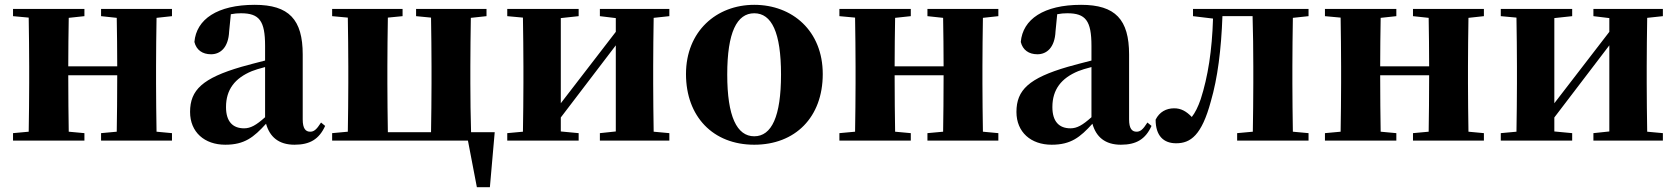

<svg xmlns="http://www.w3.org/2000/svg" viewBox="-20 -583 6948 796"><path d="M693 -516V-546H399V-516L464 -509C465 -454 466 -371 466 -308H263C263 -371 264 -454 265 -509L330 -516V-546H34V-516L99 -510C100 -451 101 -364 101 -308V-238C101 -182 100 -95 99 -37L34 -31V0H330V-31L265 -37C264 -95 263 -186 263 -271H466C466 -186 465 -95 464 -37L399 -31V0H693V-31L629 -37C628 -95 627 -182 627 -238V-308C627 -364 628 -451 629 -509Z M1079 -97C1042 -64 1019 -51 992 -51C945 -51 917 -79 917 -139C917 -212 954 -259 1024 -288C1036 -293 1056 -299 1079 -305ZM865 -504 881 -510ZM1311 -75C1292 -45 1281 -37 1266 -37C1247 -37 1235 -50 1235 -88V-357C1235 -502 1178 -563 1036 -563C881 -563 794 -503 786 -409C794 -376 819 -358 855 -358C893 -358 927 -385 930 -453L937 -524C952 -527 965 -528 979 -528C1055 -528 1079 -497 1079 -393V-332C1044 -323 1009 -314 981 -306C820 -259 768 -210 768 -119C768 -35 828 17 914 17C994 17 1032 -14 1083 -70C1098 -16 1135 17 1201 17C1265 17 1303 -6 1328 -61Z M1933 -35C1931 -93 1930 -181 1930 -238V-308C1930 -364 1931 -451 1932 -509L1997 -516V-546H1705V-516L1767 -510C1768 -451 1769 -364 1769 -308V-238C1769 -181 1768 -93 1767 -35H1588C1587 -93 1586 -181 1586 -238V-308C1586 -364 1587 -451 1588 -510L1649 -516V-546H1357V-516L1422 -510C1423 -451 1424 -364 1424 -308V-238C1424 -182 1423 -95 1422 -37L1357 -31V0H1920L1957 193H2011L2031 -35Z M2755 -516V-546H2467V-516L2533 -508V-451L2305 -155V-508L2379 -516V-546H2083V-516L2148 -510C2149 -451 2150 -364 2150 -308V-238C2150 -182 2149 -95 2148 -37L2083 -31V0H2379V-31L2305 -38V-96L2533 -395V-38L2467 -31V0H2755V-31L2690 -37C2689 -95 2688 -182 2688 -238V-308C2688 -364 2689 -451 2690 -509Z M3107 17C3277 17 3391 -97 3391 -276C3391 -455 3265 -563 3107 -563C2950 -563 2824 -453 2824 -276C2824 -100 2936 17 3107 17ZM3107 -18C3035 -18 2995 -100 2995 -274C2995 -449 3035 -528 3107 -528C3179 -528 3218 -449 3218 -274C3218 -100 3179 -18 3107 -18Z M4119 -516V-546H3825V-516L3890 -509C3891 -454 3892 -371 3892 -308H3689C3689 -371 3690 -454 3691 -509L3756 -516V-546H3460V-516L3525 -510C3526 -451 3527 -364 3527 -308V-238C3527 -182 3526 -95 3525 -37L3460 -31V0H3756V-31L3691 -37C3690 -95 3689 -186 3689 -271H3892C3892 -186 3891 -95 3890 -37L3825 -31V0H4119V-31L4055 -37C4054 -95 4053 -182 4053 -238V-308C4053 -364 4054 -451 4055 -509Z M4505 -97C4468 -64 4445 -51 4418 -51C4371 -51 4343 -79 4343 -139C4343 -212 4380 -259 4450 -288C4462 -293 4482 -299 4505 -305ZM4291 -504 4307 -510ZM4737 -75C4718 -45 4707 -37 4692 -37C4673 -37 4661 -50 4661 -88V-357C4661 -502 4604 -563 4462 -563C4307 -563 4220 -503 4212 -409C4220 -376 4245 -358 4281 -358C4319 -358 4353 -385 4356 -453L4363 -524C4378 -527 4391 -528 4405 -528C4481 -528 4505 -497 4505 -393V-332C4470 -323 4435 -314 4407 -306C4246 -259 4194 -210 4194 -119C4194 -35 4254 17 4340 17C4420 17 4458 -14 4509 -70C4524 -16 4561 17 4627 17C4691 17 4729 -6 4754 -61Z M5405 -516V-546H4926V-516L5009 -506C5005 -374 4988 -265 4958 -172C4947 -140 4935 -116 4921 -98C4898 -122 4876 -134 4848 -134C4815 -134 4787 -119 4771 -87C4771 -20 4804 11 4856 11C4916 11 4962 -22 5000 -163C5028 -259 5043 -377 5048 -516H5173C5175 -458 5176 -366 5176 -308V-238C5176 -182 5175 -95 5174 -37L5109 -31V0H5405V-31L5340 -37C5339 -95 5338 -182 5338 -238V-308C5338 -364 5339 -451 5340 -509Z M6132 -516V-546H5838V-516L5903 -509C5904 -454 5905 -371 5905 -308H5702C5702 -371 5703 -454 5704 -509L5769 -516V-546H5473V-516L5538 -510C5539 -451 5540 -364 5540 -308V-238C5540 -182 5539 -95 5538 -37L5473 -31V0H5769V-31L5704 -37C5703 -95 5702 -186 5702 -271H5905C5905 -186 5904 -95 5903 -37L5838 -31V0H6132V-31L6068 -37C6067 -95 6066 -182 6066 -238V-308C6066 -364 6067 -451 6068 -509Z M6874 -516V-546H6586V-516L6652 -508V-451L6424 -155V-508L6498 -516V-546H6202V-516L6267 -510C6268 -451 6269 -364 6269 -308V-238C6269 -182 6268 -95 6267 -37L6202 -31V0H6498V-31L6424 -38V-96L6652 -395V-38L6586 -31V0H6874V-31L6809 -37C6808 -95 6807 -182 6807 -238V-308C6807 -364 6808 -451 6809 -509Z"/></svg>

Font: Noto Serif TC Black
Style: Regular
Weight: 900
Version: Version 1.001;PS 1.001;hotconv 16.6.54;makeotf.lib2.5.65590